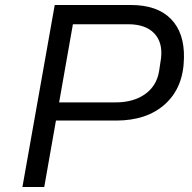

<svg xmlns="http://www.w3.org/2000/svg" viewBox="-20 -749 770 769"><path d="M69.8 0 199.2 -729H503.9Q609.9 -729 664.6 -673.1Q719.2 -617.2 716.8 -516.1Q714.8 -398.9 641.8 -332.5Q568.8 -266.1 444.8 -266.1H204.1L157.2 0ZM493.2 -651.9H272L216.8 -338.9H442.9Q514.2 -338.9 560.8 -371.8Q607.4 -404.8 617.2 -463.9L625 -516.1Q632.3 -579.1 597.7 -615.5Q563 -651.9 493.2 -651.9Z"/></svg>

Font: Hubot Sans
Style: Italic
Weight: 400
Italic angle: -10°
Designer: Deni Anggara
Foundry: GitHub
Version: Version 1.001;gftools[0.9.31]